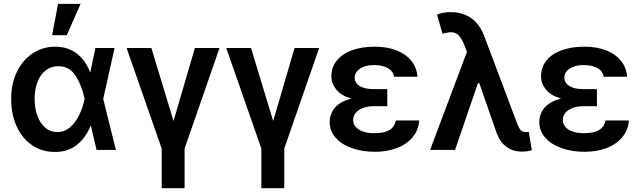

<svg xmlns="http://www.w3.org/2000/svg" viewBox="-20 -780 3326 999"><path d="M38.1 -265.6Q38.1 -344.2 68.1 -406.2Q98.1 -468.3 150.4 -502.7Q202.6 -537.1 267.6 -537.1Q332.5 -537.1 378.7 -502Q424.8 -466.8 448.2 -405.3H450.2L476.6 -530.3H576.2L517.1 -265.1L583 0H482.4L453.1 -125H451.2Q425.8 -62.5 379.6 -25.9Q333.5 10.7 265.6 10.7Q199.2 10.7 147.5 -24.2Q95.7 -59.1 66.9 -122.1Q38.1 -185.1 38.1 -265.6ZM278.3 -92.8Q317.4 -92.8 346.7 -119.6Q376 -146.5 394 -185.5Q412.1 -224.6 419.9 -263.7L420.4 -265.1L419.9 -266.6Q406.2 -334.5 374 -385Q341.8 -435.5 283.2 -435.5Q246.1 -435.5 218.3 -414.1Q190.4 -392.6 175.3 -354Q160.2 -315.4 160.2 -265.6Q160.2 -215.8 174.8 -176.5Q189.5 -137.2 216.3 -115Q243.2 -92.8 278.3 -92.8ZM282.2 -759.8H399.4L327.1 -596.7H251Z M767.6 -530.3 882.8 -150.4 994.1 -530.3H1122.1L940.4 -6.8V199.2H821.3V-6.8L638.7 -530.3Z M1286.1 -530.3 1401.4 -150.4 1512.7 -530.3H1640.6L1459 -6.8V199.2H1339.8V-6.8L1157.2 -530.3Z M1808.6 -267.1Q1755.4 -282.2 1730 -313.7Q1704.6 -345.2 1704.1 -382.8Q1704.6 -431.2 1733.2 -466.1Q1761.7 -501 1812.7 -519Q1863.8 -537.1 1930.7 -537.1Q1992.7 -537.1 2041.5 -518.6Q2090.3 -500 2119.4 -464.6Q2148.4 -429.2 2152.3 -380.9H2030.3Q2025.4 -410.2 1997.8 -425.8Q1970.2 -441.4 1925.8 -441.4Q1895 -441.4 1872.3 -432.6Q1849.6 -423.8 1837.6 -409.2Q1825.7 -394.5 1825.2 -376Q1826.2 -348.1 1851.6 -332.3Q1877 -316.4 1923.8 -316.4H1995.1V-227.5H1923.8Q1894.5 -227.5 1870.1 -218.8Q1845.7 -210 1831.5 -193.6Q1817.4 -177.2 1817.4 -155.3Q1817.4 -135.7 1830.6 -120.1Q1843.8 -104.5 1868.9 -95.7Q1894 -86.9 1927.7 -86.9Q1979 -86.9 2006.1 -103.3Q2033.2 -119.6 2040 -153.3H2161.1Q2157.7 -102.5 2126.7 -65.7Q2095.7 -28.8 2044.7 -9.5Q1993.7 9.8 1931.6 9.8Q1864.7 9.8 1811 -9.3Q1757.3 -28.3 1726.3 -63.5Q1695.3 -98.6 1695.3 -144.5Q1695.3 -187 1722.7 -219.7Q1750 -252.4 1808.6 -267.1Z M2564.5 -86.9 2473.6 -347.7H2466.8L2347.7 0H2217.8L2409.7 -510.3L2395.5 -546.9Q2380.4 -582.5 2365.2 -597.4Q2350.1 -612.3 2326.2 -612.3Q2310.5 -612.3 2282.2 -604.5L2253.9 -704.1Q2284.2 -716.8 2325.2 -716.8Q2388.2 -716.8 2432.9 -684.8Q2477.5 -652.8 2500 -590.8L2668.9 -142.6Q2676.3 -123.5 2681.6 -113.5Q2687 -103.5 2695.1 -98.1Q2703.1 -92.8 2715.8 -92.8L2731.4 -93.8L2747.1 2Q2736.8 4.9 2722.2 6.8Q2707.5 8.8 2695.3 8.8Q2649.4 8.8 2615.7 -15.6Q2582 -40 2564.5 -86.9Z M2899.4 -267.1Q2846.2 -282.2 2820.8 -313.7Q2795.4 -345.2 2794.9 -382.8Q2795.4 -431.2 2824 -466.1Q2852.5 -501 2903.6 -519Q2954.6 -537.1 3021.5 -537.1Q3083.5 -537.1 3132.3 -518.6Q3181.2 -500 3210.2 -464.6Q3239.3 -429.2 3243.2 -380.9H3121.1Q3116.2 -410.2 3088.6 -425.8Q3061 -441.4 3016.6 -441.4Q2985.8 -441.4 2963.1 -432.6Q2940.4 -423.8 2928.5 -409.2Q2916.5 -394.5 2916 -376Q2917 -348.1 2942.4 -332.3Q2967.8 -316.4 3014.6 -316.4H3085.9V-227.5H3014.6Q2985.4 -227.5 2960.9 -218.8Q2936.5 -210 2922.4 -193.6Q2908.2 -177.2 2908.2 -155.3Q2908.2 -135.7 2921.4 -120.1Q2934.6 -104.5 2959.7 -95.7Q2984.9 -86.9 3018.6 -86.9Q3069.8 -86.9 3096.9 -103.3Q3124 -119.6 3130.9 -153.3H3252Q3248.5 -102.5 3217.5 -65.7Q3186.5 -28.8 3135.5 -9.5Q3084.5 9.8 3022.5 9.8Q2955.6 9.8 2901.9 -9.3Q2848.1 -28.3 2817.1 -63.5Q2786.1 -98.6 2786.1 -144.5Q2786.1 -187 2813.5 -219.7Q2840.8 -252.4 2899.4 -267.1Z"/></svg>

Font: Pretendard Std SemiBold
Style: Regular
Weight: 600
Designer: Base glyphs from Inter by Rasmus Andersson; Hangeul glyphs from Noto Sans CJK(Source Han Sans) by Jang Soo-young and Kan
Foundry: Kil Hyung-jin
Version: Version 1.309